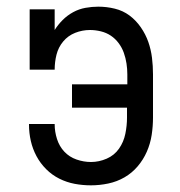

<svg xmlns="http://www.w3.org/2000/svg" viewBox="-20 -548 540 576"><path d="M253 8Q228 8 204 3.5Q180 -1 158 -12Q136 -23 118.5 -40.5Q101 -58 89.5 -79.5Q78 -101 72.5 -125Q67 -149 67 -174Q67 -174 67 -175Q67 -176 67 -176H144Q144 -176 144 -175.5Q144 -175 144 -175Q144 -153 151 -131Q158 -109 173 -93Q188 -77 209.5 -69.5Q231 -62 253 -62Q277 -62 300 -72Q323 -82 337 -102Q351 -122 356 -146.5Q361 -171 361 -195V-225H196V-295H362V-325Q362 -341 359.5 -357.5Q357 -374 351.5 -389.5Q346 -405 336 -418.5Q326 -432 312.5 -441Q299 -450 282.5 -454Q266 -458 250 -458Q227 -458 205.5 -449.5Q184 -441 169.5 -423.5Q155 -406 149.5 -384Q144 -362 144 -339H69V-520H144V-458Q154 -474 168 -488Q182 -502 199.5 -511.5Q217 -521 236.5 -524.5Q256 -528 275 -528Q300 -528 324.5 -522Q349 -516 368.5 -501.5Q388 -487 402.5 -466Q417 -445 425 -422Q433 -399 436 -374.5Q439 -350 439 -325V-195Q439 -169 435 -143Q431 -117 420.5 -93Q410 -69 393 -49Q376 -29 353.5 -16Q331 -3 305 2.5Q279 8 253 8Z"/></svg>

Font: Iosevka Gothic
Style: Regular
Weight: 400
Monospace: yes
Designer: Belleve Invis
Foundry: Belleve Invis
Version: Version 15.5.1; ttfautohint (v1.8.4)